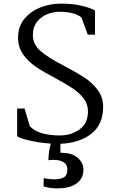

<svg xmlns="http://www.w3.org/2000/svg" viewBox="-20 -785 641 1063"><path d="M315 11Q314 19 314 36Q314 54 315 61Q377 60 409.5 88Q442 116 442 153Q442 201 407.5 228Q373 255 318 257L295 258Q265 258 246 253Q227 248 221 247L222 201Q233 204 250.5 206Q268 208 280 208Q314 208 333.5 197Q353 186 353 152Q353 127 333 113.5Q313 100 274 100Q265 100 258 101Q251 102 248 102Q248 59 261 10Q201 6 147.5 -6Q94 -18 75 -30V-184H116L145 -86Q172 -58 216 -46.5Q260 -35 310 -35Q374 -35 420.5 -68.5Q467 -102 467 -169Q467 -209 442.5 -240.5Q418 -272 382 -296Q346 -320 285 -353Q220 -387 178 -415.5Q136 -444 108 -484Q80 -524 80 -576Q80 -640 116.5 -682.5Q153 -725 207 -745Q261 -765 316 -765Q382 -765 431 -753.5Q480 -742 506 -727V-593H466L431 -688Q413 -704 380.5 -712Q348 -720 310 -720Q277 -720 243 -707Q209 -694 185.5 -665Q162 -636 162 -591Q162 -539 205.5 -501.5Q249 -464 332 -422Q404 -384 447 -356Q490 -328 520.5 -287.5Q551 -247 551 -194Q551 -95 485 -44Q419 7 315 11Z"/></svg>

Font: Grenzecho Serif
Style: Serif-Regular
Weight: 400
Designer: Dan Reynolds
Foundry: Dan Reynolds
Version: Version 1.001; ttfautohint (v1.1) -l 5 -r 5 -G 72 -x 0 -D la